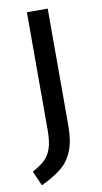

<svg xmlns="http://www.w3.org/2000/svg" viewBox="-97 -567 433 818"><g transform="rotate(-10 119.5 -158.5)"><path d="M171 -21Q171 46 153.5 88.5Q136 131 103.5 157.5Q71 184 16 210L-12 146Q23 127 42 109Q61 91 71 61.5Q81 32 81 -18V-527H171Z"/></g></svg>

Font: Fira Sans Condensed
Style: Regular
Weight: 400
Width: 3
Designer: bBox Type GmbH & Carrois Corporate GbR & Edenspiekermann AG
Foundry: bBox Type GmbH & Carrois Corporate GbR & Edenspiekermann AG
Version: Version 4.301